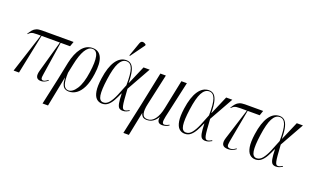

<svg xmlns="http://www.w3.org/2000/svg" viewBox="-103 -1369 3544 2172"><g transform="rotate(20 1669.0 -283.0)"><path d="M50 0 204 -477H163Q133 -477 115 -474.5Q97 -472 84 -464Q71 -456 57 -441L52 -444Q70 -474 87.5 -494.5Q105 -515 130.5 -525.5Q156 -536 196 -536H577L556 -477H443L382 -81Q374 -37 379 -22.5Q384 -8 402 -8Q423 -8 458 -36L463 -28Q437 -9 417.5 -1.5Q398 6 379 6Q296 6 329 -104L434 -477H213L115 0Z M485 238 555 -83 598 -293Q623 -410 675.5 -478Q728 -546 805 -546Q882 -546 913 -478.5Q944 -411 925 -278Q911 -175 880 -112Q849 -49 807 -19.5Q765 10 716 10Q690 10 670 -1Q650 -12 638 -40.5Q626 -69 624 -122H622L551 238ZM708 -1Q758 -1 803 -70.5Q848 -140 867 -277Q886 -406 871.5 -471Q857 -536 805 -536Q757 -536 720 -473.5Q683 -411 659 -293L637 -188Q633 -93 649.5 -47Q666 -1 708 -1Z M1117 10Q1077 10 1049 -16Q1021 -42 1011 -100.5Q1001 -159 1015 -257Q1035 -399 1085.5 -473Q1136 -547 1210 -547Q1246 -547 1270 -525.5Q1294 -504 1307 -453.5Q1320 -403 1321 -315H1324L1419 -536H1493L1331 -247Q1336 -169 1340 -121.5Q1344 -74 1349.5 -49.5Q1355 -25 1363 -16.5Q1371 -8 1383 -8Q1395 -8 1410.5 -14.5Q1426 -21 1436 -28L1440 -19Q1425 -10 1406.5 -2Q1388 6 1364 6Q1336 6 1320.5 -7.5Q1305 -21 1297.5 -59.5Q1290 -98 1288 -174H1285Q1263 -123 1240 -81.5Q1217 -40 1187.5 -15Q1158 10 1117 10ZM1126 -8Q1165 -8 1195 -45.5Q1225 -83 1251.5 -145Q1278 -207 1306 -280Q1308 -421 1286.5 -478.5Q1265 -536 1216 -536Q1164 -536 1130.5 -472Q1097 -408 1078 -269Q1059 -136 1069 -72Q1079 -8 1126 -8ZM1230 -606 1222 -609 1281 -776Q1292 -805 1314 -804Q1336 -803 1354 -785L1352 -775Z M1458 238 1538 -131 1622 -536H1688L1606 -164Q1588 -85 1599.5 -42.5Q1611 0 1660 0Q1712 0 1748.5 -49Q1785 -98 1803 -186L1875 -536H1941L1844 -99Q1833 -47 1837.5 -27.5Q1842 -8 1861 -8Q1869 -8 1882.5 -12Q1896 -16 1917 -28L1920 -19Q1881 6 1839 6Q1771 6 1784 -70H1782Q1760 -32 1728 -11Q1696 10 1656 10Q1620 10 1603.5 -6.5Q1587 -23 1583 -45H1581L1524 238Z M2112 10Q2072 10 2044 -16Q2016 -42 2006 -100.5Q1996 -159 2010 -257Q2030 -399 2080.5 -473Q2131 -547 2205 -547Q2241 -547 2265 -525.5Q2289 -504 2302 -453.5Q2315 -403 2316 -315H2319L2414 -536H2488L2326 -247Q2331 -169 2335 -121.5Q2339 -74 2344.5 -49.5Q2350 -25 2358 -16.5Q2366 -8 2378 -8Q2390 -8 2405.5 -14.5Q2421 -21 2431 -28L2435 -19Q2420 -10 2401.5 -2Q2383 6 2359 6Q2331 6 2315.5 -7.5Q2300 -21 2292.5 -59.5Q2285 -98 2283 -174H2280Q2258 -123 2235 -81.5Q2212 -40 2182.5 -15Q2153 10 2112 10ZM2121 -8Q2160 -8 2190 -45.5Q2220 -83 2246.5 -145Q2273 -207 2301 -280Q2303 -421 2281.5 -478.5Q2260 -536 2211 -536Q2159 -536 2125.5 -472Q2092 -408 2073 -269Q2054 -136 2064 -72Q2074 -8 2121 -8Z M2633 6Q2579 6 2564.5 -22.5Q2550 -51 2567 -104L2685 -477H2608Q2578 -477 2560 -474.5Q2542 -472 2529 -464Q2516 -456 2502 -441L2497 -444Q2515 -474 2532.5 -494.5Q2550 -515 2575.5 -525.5Q2601 -536 2641 -536H2859L2839 -477H2694L2621 -81Q2613 -40 2620.5 -24Q2628 -8 2656 -8Q2675 -8 2692.5 -17Q2710 -26 2722 -36L2727 -28Q2701 -9 2680 -1.5Q2659 6 2633 6Z M2962 10Q2922 10 2894 -16Q2866 -42 2856 -100.5Q2846 -159 2860 -257Q2880 -399 2930.5 -473Q2981 -547 3055 -547Q3091 -547 3115 -525.5Q3139 -504 3152 -453.5Q3165 -403 3166 -315H3169L3264 -536H3338L3176 -247Q3181 -169 3185 -121.5Q3189 -74 3194.5 -49.5Q3200 -25 3208 -16.5Q3216 -8 3228 -8Q3240 -8 3255.5 -14.5Q3271 -21 3281 -28L3285 -19Q3270 -10 3251.5 -2Q3233 6 3209 6Q3181 6 3165.5 -7.5Q3150 -21 3142.5 -59.5Q3135 -98 3133 -174H3130Q3108 -123 3085 -81.5Q3062 -40 3032.5 -15Q3003 10 2962 10ZM2971 -8Q3010 -8 3040 -45.5Q3070 -83 3096.5 -145Q3123 -207 3151 -280Q3153 -421 3131.5 -478.5Q3110 -536 3061 -536Q3009 -536 2975.5 -472Q2942 -408 2923 -269Q2904 -136 2914 -72Q2924 -8 2971 -8Z"/></g></svg>

Font: Noto Serif Display ExtraCondensed Light
Style: Italic
Weight: 300
Width: 2
Italic angle: -12°
Designer: Monotype Design Team
Foundry: Monotype Imaging Inc.
Version: Version 2.009